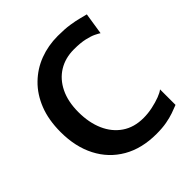

<svg xmlns="http://www.w3.org/2000/svg" viewBox="-203 -895 1047 1047"><g transform="rotate(-45 321.0 -371.5)"><path d="M45 -369Q45 -462.5 73 -533.5Q101 -604.5 151 -653.2Q201 -702 266 -726.5Q331 -751 404.5 -751Q459 -751 496 -745.2Q533 -739.5 557.8 -732.8Q582.5 -726 600 -722L580.5 -596.5Q571.5 -602.5 552.2 -612Q533 -621.5 499.5 -629.2Q466 -637 415 -637Q348.5 -637 298 -606Q247.5 -575 219 -516.8Q190.5 -458.5 190.5 -377.5Q190.5 -297 217.5 -235.2Q244.5 -173.5 295.8 -138.5Q347 -103.5 419.5 -103.5Q454.5 -103.5 489.5 -111Q524.5 -118.5 552.2 -129Q580 -139.5 593 -150.5V-31Q572.5 -22.5 546.5 -13.5Q520.5 -4.5 486.8 1.8Q453 8 408 8Q295 8 213.8 -39Q132.5 -86 88.8 -170.8Q45 -255.5 45 -369Z"/></g></svg>

Font: Merriweather Sans SemiBold
Style: Regular
Weight: 600
Designer: Eben Sorkin
Foundry: Eben Sorkin
Version: Version 2.001